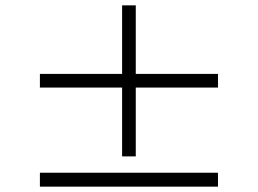

<svg xmlns="http://www.w3.org/2000/svg" viewBox="-20 -721 962 717"><path d="M436 -137V-394H129V-445H436V-701H487V-445H794V-394H487V-137ZM129 -24V-76H794V-24Z"/></svg>

Font: Zen Kaku Gothic Antique
Style: Regular
Weight: 400
Designer: Yoshimichi Ohira
Foundry: Positype
Version: Version 1.001